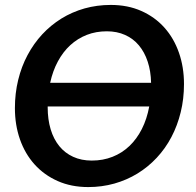

<svg xmlns="http://www.w3.org/2000/svg" viewBox="-20 -751 794 779"><path d="M726.5 -410C726.5 -455.7 719.7 -498.1 706 -537.2C692.3 -576.4 672.7 -610.3 647 -639C621.3 -667.7 590.2 -690.2 553.5 -706.5C516.8 -722.8 475.5 -731 429.5 -731C392.2 -731 356.7 -726.2 323 -716.8C289.3 -707.2 258.1 -693.6 229.2 -675.8C200.4 -657.9 174.4 -636.5 151.2 -611.5C128.1 -586.5 108.3 -558.5 91.8 -527.5C75.2 -496.5 62.6 -462.9 53.8 -426.8C44.9 -390.6 40.5 -352.5 40.5 -312.5C40.5 -266.8 47.3 -224.5 61 -185.5C74.7 -146.5 94.4 -112.7 120.2 -84C146.1 -55.3 177.3 -32.8 214 -16.5C250.7 -0.2 292 8 338 8C375 8 410.3 3.2 444 -6.2C477.7 -15.8 508.9 -29.3 537.8 -47C566.6 -64.7 592.7 -86 616 -111C639.3 -136 659.2 -164 675.5 -195C691.8 -226 704.4 -259.6 713.2 -295.8C722.1 -331.9 726.5 -370 726.5 -410ZM352.5 -99.5C324.2 -99.5 298.9 -104.6 276.8 -114.8C254.6 -124.9 235.8 -139.4 220.5 -158.2C205.2 -177.1 193.5 -199.8 185.5 -226.5C177.5 -253.2 173.5 -282.8 173.5 -315.5V-319H585.5C579.2 -285 569.2 -254.5 555.5 -227.5C541.8 -200.5 525 -177.5 505 -158.5C485 -139.5 462.2 -124.9 436.5 -114.8C410.8 -104.6 382.8 -99.5 352.5 -99.5ZM413.5 -624C440.8 -624 465.5 -619.1 487.5 -609.2C509.5 -599.4 528.2 -585.3 543.5 -567C558.8 -548.7 570.8 -526.7 579.2 -501C587.8 -475.3 592.3 -446.7 593 -415H183.5C190.5 -447.3 201 -476.4 215 -502.2C229 -528.1 245.8 -550 265.5 -568C285.2 -586 307.4 -599.8 332.2 -609.5C357.1 -619.2 384.2 -624 413.5 -624Z"/></svg>

Font: Lato
Style: Bold Italic
Weight: 700
Italic angle: -7°
Designer: Lukasz Dziedzic
Foundry: tyPoland Lukasz Dziedzic
Version: Version 2.007; 2014-02-27